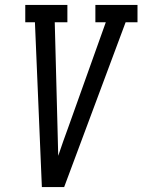

<svg xmlns="http://www.w3.org/2000/svg" viewBox="-20 -755 575 775"><path d="M149 0 121 -665H82V-735H252V-665H201L212 -245Q213 -215 213.5 -185.5Q214 -156 215 -126Q225 -156 235.5 -185.5Q246 -215 257 -245L407 -665H365V-735H535V-665H487L239 0Z"/></svg>

Font: Iosevka Slab Oblique
Style: Regular
Weight: 400
Italic angle: -9°
Monospace: yes
Designer: Belleve Invis
Foundry: Belleve Invis
Version: Version 11.1.1; ttfautohint (v1.8.3)